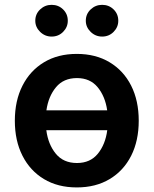

<svg xmlns="http://www.w3.org/2000/svg" viewBox="-20 -780 648 810"><path d="M304 10.7Q224.1 10.7 165.5 -24.5Q106.9 -59.7 74.8 -123Q42.6 -186.4 42.6 -270.6Q42.6 -355.1 74.8 -418.5Q106.9 -481.9 165.5 -517.2Q224.1 -552.6 304 -552.6Q383.9 -552.6 442.6 -517.2Q501.4 -481.9 533.4 -418.5Q565.3 -355.1 565.3 -270.6Q565.3 -186.4 533.4 -123Q501.4 -59.7 442.6 -24.5Q383.9 10.7 304 10.7ZM304.7 -92.3Q360.8 -92.3 392.8 -131.6Q424.7 -170.8 432.5 -230.8H175.4Q183.2 -170.8 215.4 -131.6Q247.5 -92.3 304.7 -92.3ZM432.2 -314.6Q423.7 -373.6 391.9 -412.1Q360.1 -450.6 304.7 -450.6Q248.2 -450.6 216.3 -412.1Q184.3 -373.6 175.8 -314.6ZM197.8 -625.7Q169.7 -625.7 149.3 -645.6Q128.9 -665.5 128.9 -692.5Q128.9 -720.9 149.3 -740.2Q169.7 -759.6 197.8 -759.6Q226.6 -759.6 246.3 -740.2Q266 -720.9 266 -692.5Q266 -665.5 246.3 -645.6Q226.6 -625.7 197.8 -625.7ZM410.9 -625.7Q382.8 -625.7 362.4 -645.6Q342 -665.5 342 -692.5Q342 -720.9 362.4 -740.2Q382.8 -759.6 410.9 -759.6Q439.6 -759.6 459.3 -740.2Q479 -720.9 479 -692.5Q479 -665.5 459.3 -645.6Q439.6 -625.7 410.9 -625.7Z"/></svg>

Font: Linik Sans SemiBold
Style: Regular
Weight: 600
Designer: Rasmus Andersson (font), Cristiano Sobral (main changes)
Foundry: rsms
Version: Version 3.018;June 1, 2022;FontCreator 14.0.0.2814 64-bit; t